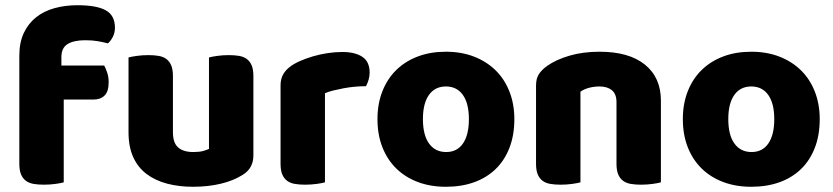

<svg xmlns="http://www.w3.org/2000/svg" viewBox="-20 -699 3189 735"><path d="M54 -486Q54 -537 71.5 -573.5Q89 -610 119 -633.5Q149 -657 189.5 -668Q230 -679 276 -679Q350 -679 385 -659.5Q420 -640 420 -593Q420 -573 411.5 -557Q403 -541 393 -533Q374 -538 353.5 -541.5Q333 -545 306 -545Q263 -545 239 -530.5Q215 -516 215 -480V-448H379Q385 -437 390.5 -420.5Q396 -404 396 -384Q396 -349 380.5 -333.5Q365 -318 339 -318H224V-1Q214 2 192.5 5Q171 8 148 8Q126 8 108.5 5Q91 2 79 -7Q67 -16 60.5 -31.5Q54 -47 54 -72Z M472 -479Q482 -482 503.5 -485Q525 -488 548 -488Q570 -488 587.5 -485Q605 -482 617 -473Q629 -464 635.5 -448.5Q642 -433 642 -408V-193Q642 -152 662 -134.5Q682 -117 720 -117Q743 -117 757.5 -121Q772 -125 780 -129V-479Q790 -482 811.5 -485Q833 -488 856 -488Q878 -488 895.5 -485Q913 -482 925 -473Q937 -464 943.5 -448.5Q950 -433 950 -408V-104Q950 -54 908 -29Q873 -7 824.5 4.5Q776 16 719 16Q665 16 619.5 4Q574 -8 541 -33Q508 -58 490 -97.5Q472 -137 472 -193Z M1224 -1Q1214 2 1192.5 5Q1171 8 1148 8Q1126 8 1108.5 5Q1091 2 1079 -7Q1067 -16 1060.5 -31.5Q1054 -47 1054 -72V-372Q1054 -395 1062.5 -411.5Q1071 -428 1087 -441Q1103 -454 1126.5 -464.5Q1150 -475 1177 -483Q1204 -491 1233 -495.5Q1262 -500 1291 -500Q1339 -500 1367 -481.5Q1395 -463 1395 -421Q1395 -407 1391 -393.5Q1387 -380 1381 -369Q1360 -369 1338 -367Q1316 -365 1295 -361Q1274 -357 1255.5 -352.5Q1237 -348 1224 -342Z M1949 -243Q1949 -181 1930 -132.5Q1911 -84 1876.5 -51Q1842 -18 1794 -1Q1746 16 1687 16Q1628 16 1580 -2Q1532 -20 1497.5 -53.5Q1463 -87 1444 -135Q1425 -183 1425 -243Q1425 -302 1444 -350Q1463 -398 1497.5 -431.5Q1532 -465 1580 -483Q1628 -501 1687 -501Q1746 -501 1794 -482.5Q1842 -464 1876.5 -430.5Q1911 -397 1930 -349Q1949 -301 1949 -243ZM1599 -243Q1599 -182 1622.5 -149.5Q1646 -117 1688 -117Q1730 -117 1752.5 -150Q1775 -183 1775 -243Q1775 -303 1752 -335.5Q1729 -368 1687 -368Q1645 -368 1622 -335.5Q1599 -303 1599 -243Z M2340 -308Q2340 -339 2322.5 -353.5Q2305 -368 2275 -368Q2255 -368 2235.5 -363Q2216 -358 2202 -348V-1Q2192 2 2170.5 5Q2149 8 2126 8Q2104 8 2086.5 5Q2069 2 2057 -7Q2045 -16 2038.5 -31.5Q2032 -47 2032 -72V-372Q2032 -399 2043.5 -416Q2055 -433 2075 -447Q2109 -471 2160.5 -486Q2212 -501 2275 -501Q2388 -501 2449 -451.5Q2510 -402 2510 -314V-1Q2500 2 2478.5 5Q2457 8 2434 8Q2412 8 2394.5 5Q2377 2 2365 -7Q2353 -16 2346.5 -31.5Q2340 -47 2340 -72Z M3118 -243Q3118 -181 3099 -132.5Q3080 -84 3045.5 -51Q3011 -18 2963 -1Q2915 16 2856 16Q2797 16 2749 -2Q2701 -20 2666.5 -53.5Q2632 -87 2613 -135Q2594 -183 2594 -243Q2594 -302 2613 -350Q2632 -398 2666.5 -431.5Q2701 -465 2749 -483Q2797 -501 2856 -501Q2915 -501 2963 -482.5Q3011 -464 3045.5 -430.5Q3080 -397 3099 -349Q3118 -301 3118 -243ZM2768 -243Q2768 -182 2791.5 -149.5Q2815 -117 2857 -117Q2899 -117 2921.5 -150Q2944 -183 2944 -243Q2944 -303 2921 -335.5Q2898 -368 2856 -368Q2814 -368 2791 -335.5Q2768 -303 2768 -243Z"/></svg>

Font: Baloo
Style: Regular
Weight: 400
Designer: Sarang Kulkarni and Ek Type
Foundry: Ek Type
Version: Version 1.100;PS 1.000;hotconv 1.0.88;makeotf.lib2.5.647800;